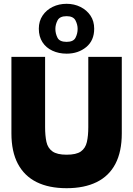

<svg xmlns="http://www.w3.org/2000/svg" viewBox="-20 -979 700 1009"><path d="M330 10Q237 10 172.5 -22Q108 -54 74 -118Q40 -182 40 -278V-680H217V-311Q217 -266 224 -233.5Q231 -201 255.5 -183.5Q280 -166 330 -166Q381 -166 405 -183Q429 -200 436.5 -232.5Q444 -265 444 -311V-680H620V-278Q620 -182 586.5 -118Q553 -54 488 -22Q423 10 330 10ZM330 -697Q289 -697 255.5 -712.5Q222 -728 203 -757.5Q184 -787 184 -828Q184 -868 204 -897.5Q224 -927 257 -943Q290 -959 330 -959Q370 -959 403 -942.5Q436 -926 455.5 -897Q475 -868 475 -828Q475 -766 433 -731.5Q391 -697 330 -697ZM330 -759Q366 -759 377 -781Q388 -803 388 -827Q388 -850 376.5 -872Q365 -894 330 -894Q294 -894 282.5 -872Q271 -850 271 -827Q271 -803 282 -781Q293 -759 330 -759Z"/></svg>

Font: Teachers ExtraBold
Style: Regular
Weight: 800
Designer: Alfredo Marco Pradil, Chank Diesel
Version: Version 1.001